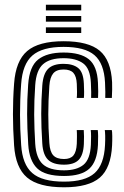

<svg xmlns="http://www.w3.org/2000/svg" viewBox="-20 -785 528 815"><path d="M251.8 10Q143.8 10 94.9 -31.5Q46 -73 39.8 -168Q37.5 -203.8 36.2 -236.2Q35 -268.8 35 -300Q35 -331.2 36.1 -363.2Q37.2 -395.2 39.8 -430Q46.5 -526.5 95.2 -568.2Q144 -610 249.8 -610Q355.5 -610 403.4 -569.6Q451.2 -529.2 455.8 -436Q456.2 -422.8 456.1 -405Q456 -387.2 454.8 -369.2H426.8Q427.2 -377.2 427.1 -394.6Q427 -412 425.8 -434.8Q421.8 -515.8 381 -550.9Q340.2 -586 249.8 -586Q159.5 -586 117.5 -549.4Q75.5 -512.8 69.8 -428.5Q67.2 -393.5 66.1 -361.5Q65 -329.5 65 -298.5Q65 -267.5 66.2 -235.9Q67.5 -204.2 69.8 -169.8Q75 -87.2 116.8 -50.6Q158.5 -14 251.8 -14Q341.2 -14 381.5 -50.1Q421.8 -86.2 425.8 -169.2Q427 -193 426.5 -209.5Q426 -226 424.8 -233H454.5Q456.2 -227.5 456.5 -208Q456.8 -188.5 455.8 -168Q451.2 -72.5 403.9 -31.2Q356.5 10 251.8 10ZM251.8 -38Q171.2 -38 137.6 -70.6Q104 -103.2 99.8 -171.8Q97.5 -207.2 96.4 -239.1Q95.2 -271 95.1 -301.2Q95 -331.5 96.1 -362.1Q97.2 -392.8 99.5 -425.8Q104.8 -503.2 142.2 -532.6Q179.8 -562 249.8 -562Q321.5 -562 357 -533.5Q392.5 -505 395.8 -434Q396.8 -413.8 396.9 -396.6Q397 -379.5 396.2 -369.2H366.8Q367.2 -378 367.1 -393.9Q367 -409.8 365.8 -433.2Q363 -494 333 -516Q303 -538 249.8 -538Q191.8 -538 162.8 -512.5Q133.8 -487 129.5 -423.8Q127.2 -390.5 126.1 -359.5Q125 -328.5 125.1 -298.2Q125.2 -268 126.4 -237.4Q127.5 -206.8 129.5 -174.5Q133.5 -114.2 161.6 -88.1Q189.8 -62 251.8 -62Q305.2 -62 334 -85.2Q362.8 -108.5 365.8 -170.5Q366.8 -190 366.6 -206.4Q366.5 -222.8 365.2 -233H395Q396.2 -224.5 396.5 -207Q396.8 -189.5 395.8 -169.8Q392.5 -99.5 359 -68.8Q325.5 -38 251.8 -38ZM251.8 -86Q205.5 -86 184 -106.9Q162.5 -127.8 159.5 -175.8Q157.2 -210.8 156.1 -241.8Q155 -272.8 155 -301.9Q155 -331 156.1 -360.4Q157.2 -389.8 159.5 -421.8Q163 -471.2 184 -492.6Q205 -514 249.8 -514Q290 -514 311.9 -496.2Q333.8 -478.5 336 -430Q336.8 -414.8 337 -396.5Q337.2 -378.2 336 -369.2H305.8Q307 -378.2 306.9 -395.6Q306.8 -413 306 -429Q304.5 -461 291.6 -475.5Q278.8 -490 249.8 -490Q219.5 -490 205.8 -473.2Q192 -456.5 189.5 -420.8Q187.2 -387.8 186.1 -358.1Q185 -328.5 185 -299.8Q185 -271 186.1 -241Q187.2 -211 189.5 -177.5Q191.8 -141.2 206.2 -125.6Q220.8 -110 251.8 -110Q279 -110 291.6 -125.1Q304.2 -140.2 306 -175Q306.5 -186.8 306.6 -203.6Q306.8 -220.5 305.8 -233H335.5Q336.5 -224 336.6 -206.1Q336.8 -188.2 336 -173.8Q333.8 -126.8 314 -106.4Q294.2 -86 251.8 -86ZM174.8 -741V-765H324.8V-741ZM174.8 -645V-669H324.8V-645ZM174.8 -693V-717H324.8V-693Z"/></svg>

Font: Big Shoulders Inline Text Thin Black
Style: Regular
Weight: 900
Version: Version 2.002